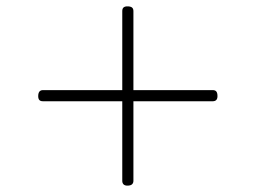

<svg xmlns="http://www.w3.org/2000/svg" viewBox="-20 -738 803 603"><path d="M380 -155Q372 -155 368 -159Q364 -163 364 -170V-703Q364 -711 368 -714.5Q372 -718 380 -718Q390 -718 394.5 -714.5Q399 -711 399 -703V-170Q399 -163 394.5 -159Q390 -155 380 -155ZM115 -420Q107 -420 103.5 -424Q100 -428 100 -436Q100 -455 115 -455H648Q656 -455 659.5 -450.5Q663 -446 663 -436Q663 -420 648 -420Z"/></svg>

Font: Playwrite FR Moderne Thin
Style: Regular
Weight: 250
Version: Version 1.002